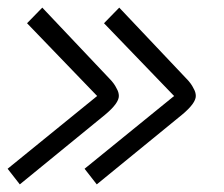

<svg xmlns="http://www.w3.org/2000/svg" viewBox="-24 -503 587 504"><path d="M433 -251 249 -442 289 -483 464 -298Q478 -284 484 -271Q490 -261 490 -251Q490 -232 454 -202L230 -19L198 -60ZM231 -251 47 -442 87 -483 262 -298Q276 -284 282 -271Q288 -261 288 -251Q288 -232 252 -202L28 -19L-4 -60Z"/></svg>

Font: Bellota
Style: Italic
Weight: 400
Italic angle: -7.5°
Designer: Kemie Guaida
Foundry: Kemie Guaida
Version: Version 4.001